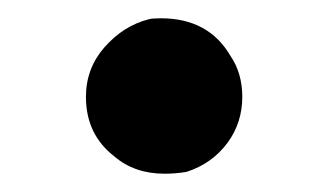

<svg xmlns="http://www.w3.org/2000/svg" viewBox="-20 -191 359 210"><path d="M94 -139Q115 -163 143 -170Q146 -171 156 -171Q208 -171 232 -130Q245 -111 245 -85Q245 -57 229 -35Q212 -12 184 -3Q172 -1 160 -1Q127 -1 105 -20Q74 -44 74 -85Q74 -116 94 -139Z"/></svg>

Font: KaTeX_Main
Style: Bold
Weight: 700
Version: Version